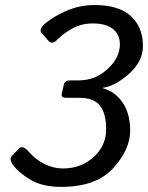

<svg xmlns="http://www.w3.org/2000/svg" viewBox="-20 -729 589 764"><path d="M32.2 -72.3Q14.6 -96.2 27.8 -109.4L55.7 -137.7Q70.3 -153.3 94.2 -125.5Q121.6 -93.8 157.5 -76.2Q193.4 -58.6 230.5 -58.6Q301.8 -58.6 352.1 -103.5Q402.3 -148.4 402.3 -215.3Q402.3 -278.3 377.4 -309.1Q352.5 -339.8 296.9 -339.8H244.1Q221.7 -339.8 225.6 -356L233.9 -392.1Q237.8 -409.2 259.8 -409.2H294.4Q358.9 -409.2 408 -454.3Q457 -499.5 457 -552.2Q457 -591.8 429.2 -613.8Q401.4 -635.7 349.6 -635.7Q301.8 -635.7 264.4 -613.8Q227.1 -591.8 208 -571.3Q187.5 -549.3 172.4 -566.9L146 -597.2Q132.3 -612.3 160.6 -636.2Q194.8 -665 246.8 -687Q298.8 -709 356 -709Q452.6 -709 500.7 -665Q548.8 -621.1 548.8 -545.9Q548.8 -484.4 492.7 -434.8Q436.5 -385.3 389.6 -379.9L389.2 -377.9Q438 -364.7 468 -320.8Q498 -276.9 498 -208.5Q498 -134.8 430.7 -60.1Q363.3 14.6 223.6 14.6Q149.4 14.6 102.3 -13.2Q55.2 -41 32.2 -72.3Z"/></svg>

Font: Istok Web
Style: BoldItalic
Weight: 700
Italic angle: -13°
Designer: Andrey V. Panov
Foundry: Andrey V. Panov
Version: Version 1.0.2g